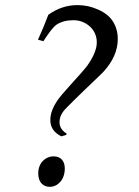

<svg xmlns="http://www.w3.org/2000/svg" viewBox="-20 -720 540 745"><path d="M217.8 -190.9Q175.3 -212.4 175.3 -253.9Q175.3 -273.4 183.1 -293.7Q190.9 -314 209 -338.9Q213.9 -345.7 222.9 -356Q231.9 -366.2 242.7 -378.4Q253.4 -390.6 265.1 -403.6Q276.9 -416.5 287.6 -428.5Q298.3 -440.4 306.4 -450Q314.5 -459.5 318.4 -464.8Q336.9 -490.7 346.4 -514.2Q356 -537.6 355.5 -556.6Q355.5 -574.2 348.6 -589.6Q341.8 -605 329.6 -616.5Q317.4 -627.9 300.8 -634.8Q284.2 -641.6 265.1 -641.6Q225.6 -641.6 199.7 -624.5Q181.6 -612.3 148.4 -560.1L127.4 -565.9Q138.7 -590.8 148.7 -615Q158.7 -639.2 167.5 -662.6Q219.7 -700.2 280.8 -700.2Q322.8 -700.2 361.3 -682.6Q400.9 -665 418.9 -635.7Q437 -606.4 437 -568.4Q437 -502 380.9 -440.9Q378.4 -438.5 367.2 -427.5Q356 -416.5 339.8 -401.1Q323.7 -385.7 305.4 -368.2Q287.1 -350.6 270.8 -334.5Q254.4 -318.4 241.9 -305.7Q229.5 -293 225.6 -287.6Q210.9 -268.1 210.9 -246.6Q210.9 -218.8 238.3 -201.7L237.3 -196.8ZM128.4 -47.9Q128.4 -62.5 133.1 -74.5Q137.7 -86.4 145.8 -95Q153.8 -103.5 164.8 -108.4Q175.8 -113.3 188 -113.3Q208.5 -113.3 220 -100.8Q231.4 -88.4 231.4 -66.4Q231.4 -50.3 226.8 -37.1Q222.2 -23.9 214.1 -14.6Q206.1 -5.4 195.6 -0.2Q185.1 4.9 173.3 4.9Q152.8 4.9 140.6 -8.8Q128.4 -22.5 128.4 -47.9Z"/></svg>

Font: XB Kayhan
Style: Italic
Weight: 400
Italic angle: -12°
Designer: Behnam
Foundry: Irmug
Version: Version 7.300 2009